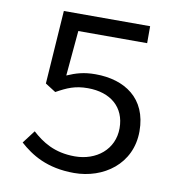

<svg xmlns="http://www.w3.org/2000/svg" viewBox="-75 -708 750 791"><g transform="rotate(10 300.0 -313.0)"><path d="M286 12C408 12 522 -66 522 -204C522 -342 425 -404 303 -404C254 -404 222 -394 185 -378L202 -567H490V-638H129L108 -331L152 -303C197 -328 229 -342 282 -342C377 -342 439 -290 439 -202C439 -113 367 -56 277 -56C191 -56 139 -91 97 -129L56 -75C105 -31 172 12 286 12Z"/></g></svg>

Font: Hasklig
Style: Regular
Weight: 400
Monospace: yes
Designer: Paul D. Hunt, Teo Tuominen
Foundry: Adobe Systems Incorporated
Version: Version 2.030;PS 1.0;hotconv 16.6.51;makeotf.lib2.5.65220